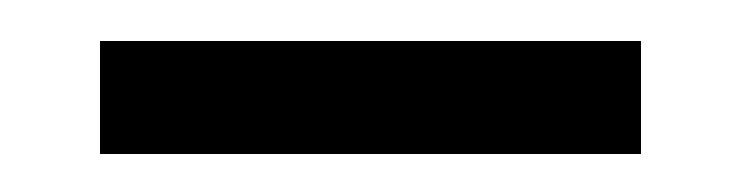

<svg xmlns="http://www.w3.org/2000/svg" viewBox="-20 -434 370 96"><path d="M30 -357V-413.5H300.5V-357Z"/></svg>

Font: Big Shoulders Text Thin Light
Style: Regular
Weight: 300
Version: Version 2.002